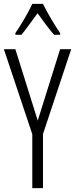

<svg xmlns="http://www.w3.org/2000/svg" viewBox="-20 -967 386 987"><path d="M201 -947H146C126 -903 87 -837 59 -797V-788H90C114 -816 146 -863 173 -899C201 -861 231 -818 258 -788H289V-797C267 -828 223 -901 201 -947ZM174 -347 59 -714H0L146 -277V0H201V-278L346 -714H289Z"/></svg>

Font: Noto Sans Display Condensed Light
Style: Regular
Weight: 300
Width: 3
Designer: Monotype Design Team
Foundry: Monotype Imaging Inc.
Version: Version 1.900